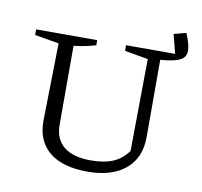

<svg xmlns="http://www.w3.org/2000/svg" viewBox="-72 -689 816 774"><g transform="rotate(10 336.0 -302.0)"><path d="M630 -612Q639 -591 644 -573Q649 -555 649 -542Q649 -515 624.5 -503Q600 -491 545 -487V-170Q545 -85 489 -38.5Q433 8 334 8Q232 8 178 -36Q124 -80 124 -162L130 -481L31 -498V-521H281V-500Q264 -495 242 -490Q220 -485 191 -482V-159Q191 -100 229 -69.5Q267 -39 340 -39Q393 -39 429 -54Q465 -69 491 -104L495 -481L399 -498V-521H600L580 -599Z"/></g></svg>

Font: Piazzolla SC Light
Style: Regular
Weight: 300
Designer: Juan Pablo del Peral
Foundry: Huerta Tipografica
Version: Version 1.330